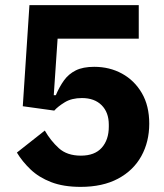

<svg xmlns="http://www.w3.org/2000/svg" viewBox="-20 -718 640 750"><path d="M522 -698V-567H205L190 -346H198Q212 -379 230 -404Q248 -429 276 -443Q304 -457 348 -457Q408 -457 456.5 -430.5Q505 -404 534 -354.5Q563 -305 563 -235Q563 -164 532 -108Q501 -52 441 -20Q381 12 295 12Q228 12 180 -6.5Q132 -25 99.5 -56Q67 -87 46 -122L155 -208Q178 -168 210 -139Q242 -110 296 -110Q350 -110 377.5 -141Q405 -172 405 -223V-231Q405 -279 377 -307Q349 -335 300 -335Q260 -335 233 -318.5Q206 -302 192 -286L69 -303L95 -698Z"/></svg>

Font: IBM Plex Sans
Style: Regular
Weight: 400
Designer: Mike Abbink, Paul van der Laan, Pieter van Rosmalen
Foundry: Bold Monday
Version: Version 3.201